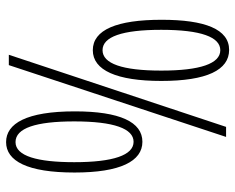

<svg xmlns="http://www.w3.org/2000/svg" viewBox="-91 -673 773 631"><g transform="rotate(90 295.5 -357.5)"><path d="M144 -724C76 -724 45 -645 45 -502C45 -355 78 -276 145 -276C211 -276 246 -355 246 -501C246 -651 210 -724 144 -724ZM430 -714H397L160 0H194ZM145 -695C189 -695 212 -629 212 -501C212 -373 189 -308 145 -308C101 -308 78 -372 78 -501C78 -632 102 -695 145 -695ZM446 -439C381 -439 346 -365 346 -217C346 -58 386 9 447 9C509 9 547 -61 547 -216C547 -366 510 -439 446 -439ZM446 -410C490 -410 513 -343 513 -215C513 -94 493 -22 447 -22C401 -22 379 -89 379 -215C379 -346 403 -410 446 -410Z"/></g></svg>

Font: Noto Sans Lao UI ExtCond ExtLt
Style: Regular
Weight: 200
Width: 2
Designer: Monotype Design Team
Foundry: Monotype Imaging Inc.
Version: Version 2.000